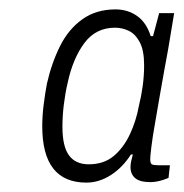

<svg xmlns="http://www.w3.org/2000/svg" viewBox="-20 -718 391 409"><path d="M164 -329Q117 -329 93.5 -359Q70 -389 70 -449Q70 -471 73 -495Q76 -519 80 -540Q90 -584 108 -620Q126 -656 155.5 -677Q185 -698 226 -698Q252 -698 272 -684Q292 -670 301 -641H306L319 -690H351L338 -612Q335 -595 330 -568.5Q325 -542 320 -512Q315 -482 310 -454Q305 -426 302.5 -405.5Q300 -385 300 -379Q300 -370 303.5 -368Q307 -366 317 -366H342L339 -339Q327 -334 317.5 -332Q308 -330 301 -330Q278 -330 268 -338.5Q258 -347 258 -362Q258 -368 259.5 -375Q261 -382 263 -389H259Q241 -361 216 -345Q191 -329 164 -329ZM169 -368Q201 -368 222 -385.5Q243 -403 256.5 -431.5Q270 -460 276 -493Q281 -513 284 -535Q287 -557 287 -579Q287 -611 277.5 -628.5Q268 -646 254 -652.5Q240 -659 225 -659Q184 -659 159.5 -626Q135 -593 124 -541Q119 -520 116 -495.5Q113 -471 113 -448Q113 -406 127 -387Q141 -368 169 -368Z"/></svg>

Font: Archivo SemiCondensed Thin
Style: Italic
Weight: 250
Width: 4
Italic angle: -10°
Designer: Hector Gatti
Foundry: Omnibus-Type
Version: Version 2.001